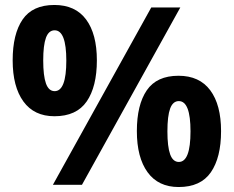

<svg xmlns="http://www.w3.org/2000/svg" viewBox="-20 -744 941 773"><path d="M199 -724Q283.4 -724 326.7 -665.5Q370 -607 370 -501Q370 -395 329 -335.5Q288 -276 199.3 -276Q117.4 -276 74.2 -335.5Q31 -395 31 -501Q31 -607 71 -665.5Q111 -724 199 -724ZM200 -622Q176.1 -622 165 -592Q154 -562 154 -500.5Q154 -439 165 -408Q176.1 -377 200 -377Q247 -377 247 -499.9Q247 -622 200 -622ZM706 -714 310 0H193L589 -714ZM698.7 -439Q783 -439 826.5 -380.5Q870 -322 870 -216Q870 -110 829 -50.5Q788 9 699.3 9Q617.4 9 574.2 -50.5Q531 -110 531 -216Q531 -322 571 -380.5Q611 -439 698.7 -439ZM700 -337Q676.1 -337 665 -307Q654 -277 654 -215Q654 -153.5 665 -122.8Q676.1 -92 700 -92Q747 -92 747 -215.3Q747 -337 700 -337Z"/></svg>

Font: Noto Sans Ol Chiki
Style: Regular
Weight: 400
Designer: Monotype Design Team, Lewis McGuffie
Foundry: Monotype Imaging Inc.
Version: Version 2.003